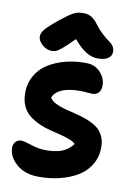

<svg xmlns="http://www.w3.org/2000/svg" viewBox="-99 -917 732 1042"><g transform="rotate(10 267.5 -395.5)"><path d="M139.2 -622.1Q111.3 -622.1 87.2 -643.8Q63 -665.5 63 -689Q63 -706.5 78.4 -726.3Q93.8 -746.1 150.9 -793Q179.7 -814.9 189.5 -822.3Q199.2 -829.6 216.1 -839.4Q232.9 -849.1 245.4 -851.6Q257.8 -854 275.9 -854Q301.3 -854 320.6 -842Q339.8 -830.1 358.9 -803.2Q378.4 -777.3 401.1 -757.1Q423.8 -736.8 437.3 -728Q450.7 -719.2 460 -706.1Q469.2 -692.9 469.2 -674.8Q469.2 -651.4 449.5 -638.2Q429.7 -625 394 -625Q361.3 -625 330.3 -643.3Q299.3 -661.6 258.8 -708Q219.7 -668 197 -649.2Q174.3 -630.4 163.8 -626.2Q153.3 -622.1 139.2 -622.1ZM189.9 63Q112.8 63 66.4 22.7Q20 -17.6 20 -68.8Q20 -87.9 31.5 -100.8Q43 -113.8 63 -113.8Q79.1 -113.8 120.6 -99.9Q162.1 -85.9 199.2 -85.9Q256.3 -85.9 290.5 -99.4Q324.7 -112.8 351.1 -146Q340.3 -157.7 316.7 -166.7Q293 -175.8 265.1 -182.6Q237.3 -189.5 205.3 -197.5Q173.3 -205.6 144 -219Q114.7 -232.4 90.8 -251Q66.9 -269.5 52.5 -300.5Q38.1 -331.5 38.1 -372.1Q38.1 -427.7 64.2 -471.4Q90.3 -515.1 133.8 -540.5Q177.2 -565.9 229.5 -578.4Q281.7 -590.8 338.9 -589.8Q385.3 -589.4 415 -557.1Q444.8 -524.9 444.8 -484.9Q444.8 -459 432.1 -445.1Q419.4 -431.2 397 -431.2Q388.7 -431.2 367.9 -433.1Q347.2 -435.1 332 -435.1Q206.5 -435.1 181.2 -372.1Q190.4 -355.5 213.4 -343.8Q236.3 -332 264.6 -324.5Q293 -316.9 325.2 -309.3Q357.4 -301.8 387.5 -290.5Q417.5 -279.3 441.9 -263.2Q466.3 -247.1 481.2 -219.2Q496.1 -191.4 496.1 -153.8Q496.1 -100.1 470.9 -57.9Q445.8 -15.6 402.6 10.3Q359.4 36.1 305.2 49.6Q251 63 189.9 63Z"/></g></svg>

Font: Shantell Sans Irregular Bouncy
Style: Bold
Weight: 700
Designer: Stephen Nixon, Anya Danilova, Shantell Martin
Foundry: Arrow Type
Version: Version 1.006;[9816181b4]